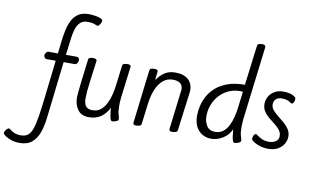

<svg xmlns="http://www.w3.org/2000/svg" viewBox="-299 -1119 2735 1695"><g transform="rotate(10 1068.5 -271.5)"><path d="M-37 344Q-77 344 -111.5 332.5Q-146 321 -167 306Q-188 291 -188 281Q-188 269 -174.5 251.5Q-161 234 -148 234Q-145 234 -132.5 244.5Q-120 255 -96.5 265.5Q-73 276 -37 276Q0 276 23.5 259Q47 242 62.5 200.5Q78 159 90 85Q102 11 115 -104L152 -426H72Q59 -426 52 -436Q45 -446 45 -456Q45 -469 55 -481Q65 -493 76 -493H160L173 -607Q179 -659 189.5 -708Q200 -757 221 -796.5Q242 -836 277.5 -859Q313 -882 368 -882Q398 -882 427.5 -877Q457 -872 476 -864Q495 -856 495 -847Q495 -838 490 -825.5Q485 -813 477 -803.5Q469 -794 460 -794Q455 -794 434 -803.5Q413 -813 369 -813Q332 -813 309 -793.5Q286 -774 273.5 -742.5Q261 -711 255 -673.5Q249 -636 245 -600L232 -493H330Q353 -493 353 -463Q353 -451 344 -438.5Q335 -426 323 -426H223L163 91Q155 159 134.5 217Q114 275 73 309.5Q32 344 -37 344Z M526 14Q457 14 425 -31.5Q393 -77 393 -141Q393 -153 396.5 -190.5Q400 -228 408.5 -299Q417 -370 431 -482Q433 -499 445.5 -503Q458 -507 476 -507Q484 -507 495.5 -503.5Q507 -500 507 -487Q492 -373 480.5 -286Q469 -199 469 -143Q469 -120 475 -99Q481 -78 498 -65Q515 -52 547 -52Q589 -52 618.5 -75Q648 -98 667.5 -136Q687 -174 698 -218Q709 -262 714 -304L736 -482Q738 -499 752 -503Q766 -507 783 -507Q797 -507 804.5 -503Q812 -499 812 -487L777 -207Q774 -183 773.5 -164Q773 -145 773 -129Q773 -80 781.5 -55Q790 -30 790 -14Q790 -1 770 6.5Q750 14 736 14Q726 14 720.5 0Q715 -14 711.5 -34Q708 -54 706.5 -73Q705 -92 704 -102Q677 -47 633 -16.5Q589 14 526 14Z M950 14Q936 14 929.5 10Q923 6 923 -6L980 -482Q982 -499 994.5 -503Q1007 -507 1024 -507Q1038 -507 1046.5 -502.5Q1055 -498 1055 -487L1046 -417H1052Q1082 -461 1120 -484Q1158 -507 1210 -507Q1288 -507 1327.5 -471Q1367 -435 1367 -374Q1367 -371 1366.5 -364Q1366 -357 1363.5 -338.5Q1361 -320 1356 -282Q1351 -244 1342.5 -178.5Q1334 -113 1321 -11Q1319 5 1304 9.5Q1289 14 1272 14Q1259 14 1252.5 10Q1246 6 1246 -6L1288 -353Q1290 -363 1290 -368Q1290 -441 1200 -441Q1149 -441 1112 -409Q1075 -377 1052 -321.5Q1029 -266 1020 -195L997 -11Q995 5 981 9.5Q967 14 950 14Z M1621 14Q1581 14 1545.5 -5Q1510 -24 1487.5 -64Q1465 -104 1465 -167Q1465 -207 1475.5 -253.5Q1486 -300 1511 -345Q1536 -390 1578.5 -426.5Q1621 -463 1684 -485Q1747 -507 1834 -507L1879 -864Q1880 -878 1894 -882.5Q1908 -887 1925 -887Q1953 -887 1953 -864L1873 -207Q1871 -183 1870 -164Q1869 -145 1869 -129Q1869 -80 1878 -55Q1887 -30 1887 -14Q1887 -5 1877 1Q1867 7 1854 10.5Q1841 14 1832 14Q1822 14 1816.5 0Q1811 -14 1808 -34Q1805 -54 1803.5 -73Q1802 -92 1800 -102Q1776 -47 1725 -16.5Q1674 14 1621 14ZM1645 -52Q1689 -52 1718 -75Q1747 -98 1765.5 -135.5Q1784 -173 1794.5 -217Q1805 -261 1810 -304L1827 -442Q1823 -444 1814 -444.5Q1805 -445 1803 -445Q1729 -445 1671 -408Q1613 -371 1580 -310Q1547 -249 1547 -176Q1547 -127 1570.5 -89.5Q1594 -52 1645 -52Z M2133 14Q2093 14 2058 3Q2023 -8 2001 -23Q1979 -38 1979 -48Q1979 -62 1986 -78.5Q1993 -95 2008 -95Q2011 -95 2026 -83.5Q2041 -72 2067.5 -60Q2094 -48 2130 -48Q2148 -48 2167.5 -54Q2187 -60 2201 -74.5Q2215 -89 2215 -113Q2215 -144 2196.5 -167.5Q2178 -191 2151 -212Q2124 -233 2097 -255Q2070 -277 2051.5 -305.5Q2033 -334 2033 -372Q2033 -407 2051 -438Q2069 -469 2101.5 -488Q2134 -507 2176 -507Q2229 -507 2261.5 -492.5Q2294 -478 2294 -461Q2294 -448 2287.5 -432Q2281 -416 2267 -416Q2264 -416 2254 -423.5Q2244 -431 2225 -438Q2206 -445 2177 -445Q2144 -445 2124.5 -427.5Q2105 -410 2105 -379Q2105 -352 2124 -329.5Q2143 -307 2170.5 -285.5Q2198 -264 2225.5 -240.5Q2253 -217 2272 -188.5Q2291 -160 2291 -122Q2291 -90 2273.5 -58.5Q2256 -27 2221 -6.5Q2186 14 2133 14Z"/></g></svg>

Font: Kite One
Style: Regular
Weight: 400
Designer: Eduardo Rodriguez Tunni
Foundry: Eduardo Rodriguez Tunni
Version: Version 1.002; ttfautohint (v1.8.4.7-5d5b);gftools[0.9.23]